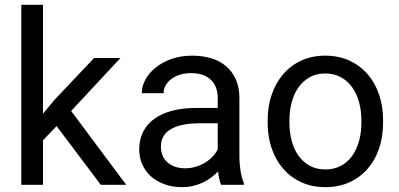

<svg xmlns="http://www.w3.org/2000/svg" viewBox="-20 -770 1661 800"><path d="M215.8 -244.6 399.9 0H505.9L276.4 -307.6L481.9 -528.3H372.1L207.5 -354.5L159.2 -296.4V-750H68.8V0H159.2V-185.5Z M901.4 0H996.1V-7.8C989.9 -22.1 985.3 -39.1 982.2 -58.8C979.1 -78.5 977.5 -97.3 977.5 -115.2V-360.8C977.5 -390.5 972.7 -416.3 962.9 -438.5C953.1 -460.6 939.6 -479.1 922.4 -493.9C905.1 -508.7 884.4 -519.8 860.1 -527.1C835.9 -534.4 809.4 -538.1 780.8 -538.1C748.9 -538.1 720 -533.4 694.1 -524.2C668.2 -514.9 646.2 -502.8 627.9 -488C609.7 -473.2 595.6 -456.5 585.7 -438C575.8 -419.4 570.8 -400.7 570.8 -381.8H661.6C661.6 -392.9 664.4 -403.5 669.9 -413.6C675.5 -423.7 683.2 -432.5 693.1 -440.2C703 -447.8 715 -453.9 729 -458.5C743 -463.1 758.5 -465.3 775.4 -465.3C812.2 -465.3 840 -456 858.9 -437.3C877.8 -418.5 887.2 -393.4 887.2 -361.8V-320.3H797.4C761.2 -320.3 728.5 -316.6 699.2 -309.1C669.9 -301.6 644.9 -290.5 624.3 -275.9C603.6 -261.2 587.7 -243.1 576.7 -221.4C565.6 -199.8 560.1 -174.8 560.1 -146.5C560.1 -124.7 564.3 -104.2 572.8 -85.2C581.2 -66.2 593.2 -49.6 608.6 -35.6C624.1 -21.6 642.8 -10.6 664.8 -2.4C686.8 5.7 711.3 9.8 738.3 9.8C754.6 9.8 770 8.1 784.7 4.6C799.3 1.2 812.9 -3.5 825.4 -9.5C838 -15.5 849.5 -22.5 860.1 -30.5C870.7 -38.5 880.2 -46.9 888.7 -55.7C890 -44.9 891.6 -34.6 893.6 -24.7C895.5 -14.7 898.1 -6.5 901.4 0ZM751.5 -68.8C734.9 -68.8 720.3 -71.2 707.8 -75.9C695.2 -80.6 684.7 -87 676 -95C667.4 -102.9 661 -112.5 656.7 -123.5C652.5 -134.6 650.4 -146.5 650.4 -159.2C650.4 -191.7 664.4 -216.1 692.4 -232.2C720.4 -248.3 760.3 -256.3 812 -256.3H887.2V-147.9C882.3 -137.9 875.6 -128.1 866.9 -118.7C858.3 -109.2 848.1 -100.8 836.4 -93.5C824.7 -86.2 811.7 -80.2 797.4 -75.7C783 -71.1 767.7 -68.8 751.5 -68.8Z M1095.2 -269V-258.3C1095.2 -219.9 1100.8 -184.3 1112.1 -151.6C1123.3 -118.9 1139.3 -90.6 1160.2 -66.7C1181 -42.7 1206.2 -24 1235.8 -10.5C1265.5 3 1298.8 9.8 1335.9 9.8C1373 9.8 1406.4 3 1436 -10.5C1465.7 -24 1490.9 -42.7 1511.7 -66.7C1532.6 -90.6 1548.5 -118.9 1559.6 -151.6C1570.6 -184.3 1576.2 -219.9 1576.2 -258.3V-269C1576.2 -307.5 1570.6 -343 1559.6 -375.7C1548.5 -408.4 1532.6 -436.8 1511.7 -460.9C1490.9 -485 1465.6 -503.9 1435.8 -517.6C1406 -531.2 1372.4 -538.1 1335 -538.1C1298.2 -538.1 1265 -531.2 1235.4 -517.6C1205.7 -503.9 1180.6 -485 1159.9 -460.9C1139.2 -436.8 1123.3 -408.4 1112.1 -375.7C1100.8 -343 1095.2 -307.5 1095.2 -269ZM1186 -258.3V-269C1186 -295.1 1189.1 -319.9 1195.3 -343.5C1201.5 -367.1 1210.9 -387.8 1223.4 -405.5C1235.9 -423.3 1251.5 -437.4 1270 -448C1288.6 -458.6 1310.2 -463.9 1335 -463.9C1360 -463.9 1382 -458.6 1400.9 -448C1419.8 -437.4 1435.5 -423.3 1448 -405.5C1460.5 -387.8 1470 -367.1 1476.3 -343.5C1482.7 -319.9 1485.8 -295.1 1485.8 -269V-258.3C1485.8 -231.9 1482.7 -207 1476.3 -183.6C1470 -160.2 1460.6 -139.6 1448.2 -121.8C1435.9 -104.1 1420.2 -90 1401.4 -79.6C1382.5 -69.2 1360.7 -64 1335.9 -64C1310.9 -64 1289 -69.2 1270.3 -79.6C1251.5 -90 1235.9 -104.1 1223.4 -121.8C1210.9 -139.6 1201.5 -160.2 1195.3 -183.6C1189.1 -207 1186 -231.9 1186 -258.3Z"/></svg>

Font: Dirooz FD
Style: FD
Weight: 400
Foundry: DejaVu fonts team - Redesigned by Saber Rastikerdar
Version: Version 0.2.1